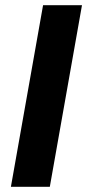

<svg xmlns="http://www.w3.org/2000/svg" viewBox="-20 -720 336 740"><path d="M22 0 146 -700H296L172 0Z"/></svg>

Font: DM Sans 18pt Black
Style: Italic
Weight: 900
Italic angle: -10°
Designer: Colophon Foundry, Jonny Pinhorn
Foundry: Colophon Foundry
Version: Version 4.004;gftools[0.9.30]